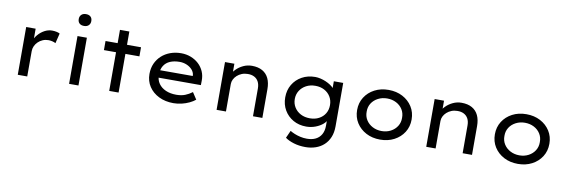

<svg xmlns="http://www.w3.org/2000/svg" viewBox="-65 -1312 6133 2078"><g transform="rotate(10 3001.5 -272.5)"><path d="M131 0V-525H235V-350L217 -376Q230 -420 261 -456.5Q292 -493 332 -514.5Q372 -536 415 -536Q440 -536 463.5 -531Q487 -526 500 -518L473 -408Q457 -417 435.5 -422Q414 -427 394 -427Q360 -427 331 -414.5Q302 -402 280.5 -381Q259 -360 247 -333.5Q235 -307 235 -278V0Z M695 0V-525H798V0ZM745 -645Q712 -645 694 -662Q676 -679 676 -710Q676 -739 694.5 -757Q713 -775 745 -775Q778 -775 796 -758Q814 -741 814 -710Q814 -681 795.5 -663Q777 -645 745 -645Z M1136 0V-671H1239V0ZM1003 -425V-525H1393V-425Z M1842 10Q1752 10 1682 -24.5Q1612 -59 1572.5 -119Q1533 -179 1533 -257Q1533 -321 1556 -372Q1579 -423 1619.5 -460Q1660 -497 1715 -517Q1770 -537 1833 -537Q1890 -537 1939.5 -518Q1989 -499 2026 -465Q2063 -431 2083.5 -384.5Q2104 -338 2103 -282L2102 -234H1617L1594 -316H2013L1998 -303V-327Q1994 -360 1970 -386Q1946 -412 1910 -427Q1874 -442 1833 -442Q1773 -442 1728.5 -423Q1684 -404 1659.5 -364.5Q1635 -325 1635 -264Q1635 -209 1663 -169Q1691 -129 1741 -107Q1791 -85 1856 -85Q1912 -85 1953 -101Q1994 -117 2031 -145L2080 -70Q2054 -48 2015 -29.5Q1976 -11 1931.5 -0.5Q1887 10 1842 10Z M2316 0V-525H2419V-401L2393 -393Q2408 -429 2440 -461.5Q2472 -494 2516.5 -515Q2561 -536 2611 -536Q2680 -536 2726.5 -509.5Q2773 -483 2796 -434Q2819 -385 2819 -316V0H2716V-305Q2716 -350 2699.5 -380.5Q2683 -411 2652.5 -426.5Q2622 -442 2581 -441Q2546 -441 2516.5 -429Q2487 -417 2465 -397Q2443 -377 2431 -352.5Q2419 -328 2419 -302V0H2368Q2350 0 2337 0Q2324 0 2316 0Z M3332 230Q3262 230 3203 212Q3144 194 3108 167L3145 85Q3166 98 3195 110Q3224 122 3259 130Q3294 138 3332 138Q3388 138 3428 118Q3468 98 3490 59Q3512 20 3512 -36V-121L3523 -114Q3517 -84 3484.5 -55.5Q3452 -27 3403.5 -8.5Q3355 10 3302 10Q3221 10 3158.5 -25.5Q3096 -61 3060 -122.5Q3024 -184 3024 -263Q3024 -342 3060.5 -403.5Q3097 -465 3161 -500.5Q3225 -536 3307 -536Q3334 -536 3364.5 -529Q3395 -522 3424 -509.5Q3453 -497 3477 -481Q3501 -465 3516.5 -446.5Q3532 -428 3534 -410L3512 -402V-525H3615V-48Q3615 21 3593.5 72.5Q3572 124 3534 159Q3496 194 3444 212Q3392 230 3332 230ZM3325 -85Q3381 -85 3424.5 -108Q3468 -131 3492 -171Q3516 -211 3516 -263Q3516 -315 3491.5 -355.5Q3467 -396 3424 -419Q3381 -442 3325 -442Q3268 -442 3224 -418.5Q3180 -395 3154.5 -354.5Q3129 -314 3129 -263Q3129 -212 3154.5 -171.5Q3180 -131 3224 -108Q3268 -85 3325 -85Z M4114 10Q4027 10 3959.5 -25.5Q3892 -61 3853 -122.5Q3814 -184 3814 -263Q3814 -342 3853 -403.5Q3892 -465 3959.5 -500.5Q4027 -536 4114 -536Q4200 -536 4267.5 -500.5Q4335 -465 4374 -403.5Q4413 -342 4413 -263Q4413 -184 4374 -122.5Q4335 -61 4267.5 -25.5Q4200 10 4114 10ZM4114 -84Q4169 -84 4213.5 -107.5Q4258 -131 4283.5 -171.5Q4309 -212 4308 -263Q4309 -315 4283.5 -355.5Q4258 -396 4213.5 -419Q4169 -442 4114 -442Q4059 -442 4014 -418.5Q3969 -395 3943.5 -355Q3918 -315 3919 -263Q3918 -212 3943.5 -171.5Q3969 -131 4014 -107.5Q4059 -84 4114 -84Z M4620 0V-525H4723V-401L4697 -393Q4712 -429 4744 -461.5Q4776 -494 4820.5 -515Q4865 -536 4915 -536Q4984 -536 5030.5 -509.5Q5077 -483 5100 -434Q5123 -385 5123 -316V0H5020V-305Q5020 -350 5003.5 -380.5Q4987 -411 4956.5 -426.5Q4926 -442 4885 -441Q4850 -441 4820.5 -429Q4791 -417 4769 -397Q4747 -377 4735 -352.5Q4723 -328 4723 -302V0H4672Q4654 0 4641 0Q4628 0 4620 0Z M5628 10Q5541 10 5473.5 -25.5Q5406 -61 5367 -122.5Q5328 -184 5328 -263Q5328 -342 5367 -403.5Q5406 -465 5473.5 -500.5Q5541 -536 5628 -536Q5714 -536 5781.5 -500.5Q5849 -465 5888 -403.5Q5927 -342 5927 -263Q5927 -184 5888 -122.5Q5849 -61 5781.5 -25.5Q5714 10 5628 10ZM5628 -84Q5683 -84 5727.5 -107.5Q5772 -131 5797.5 -171.5Q5823 -212 5822 -263Q5823 -315 5797.5 -355.5Q5772 -396 5727.5 -419Q5683 -442 5628 -442Q5573 -442 5528 -418.5Q5483 -395 5457.5 -355Q5432 -315 5433 -263Q5432 -212 5457.5 -171.5Q5483 -131 5528 -107.5Q5573 -84 5628 -84Z"/></g></svg>

Font: Lexend Exa
Style: Regular
Weight: 400
Designer: Bonnie Shaver-Troup, Thomas Jockin
Foundry: Lexend
Version: Version 1.007